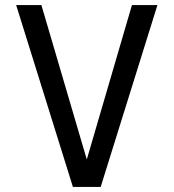

<svg xmlns="http://www.w3.org/2000/svg" viewBox="-20 -741 688 761"><path d="M324 -109 144 -721H44L269 0H379L604 -721H503Z"/></svg>

Font: UULA Sans Medium
Style: Regular
Weight: 500
Designer: Mohamed Gaber, Laura Garcia Mut
Foundry: Kief Type Foundry
Version: Version 3.006;hotconv 1.0.109;makeotfexe 2.5.65596